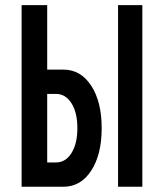

<svg xmlns="http://www.w3.org/2000/svg" viewBox="-20 -713 626 733"><path d="M62.5 0V-693.4H160.2V-447.3H221.7Q288.1 -447.3 328.1 -386Q368.2 -324.7 368.2 -223.6Q368.2 -122.6 328.1 -61.3Q288.1 0 221.7 0ZM430.7 0V-693.4H523.4V0ZM193.4 -354.5H160.2V-92.8H193.4Q230.5 -92.8 252.9 -128.7Q275.4 -164.6 275.4 -223.6Q275.4 -283.2 252.9 -318.8Q230.5 -354.5 193.4 -354.5Z"/></svg>

Font: Caskaydia Cove
Style: Regular
Weight: 400
Monospace: yes
Designer: Aaron Bell
Foundry: Saja Typeworks
Version: Version 4.300; ttfautohint (v1.8.3)